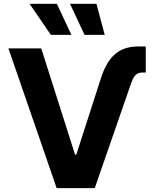

<svg xmlns="http://www.w3.org/2000/svg" viewBox="-20 -979 802 999"><path d="M501.8 -561.8 377.1 -174.7H370.4L194.6 -727.3H23.8L274.9 0H473L661.6 -544C675.1 -582.7 688.6 -601.6 720.9 -601.6H738.3V-737.2H699.6C595.5 -737.2 539.1 -682.5 501.8 -561.8ZM133.9 -959.2 244.7 -797.6H351.6L275.9 -959.2ZM344.1 -959.2 420.1 -797.6H524.9L481.9 -959.2Z"/></svg>

Font: Magic Ui Pro
Style: Bold
Weight: 700
Designer: Stefan Endress, Andreas Faust
Version: Version 1.000;FEAKit 1.0